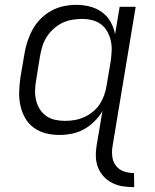

<svg xmlns="http://www.w3.org/2000/svg" viewBox="-20 -548 640 791"><path d="M533 223Q509 223 486 219.5Q463 216 443 206Q423 196 408 180Q393 164 384.5 143.5Q376 123 375 99.5Q374 76 378 52L402 -90Q388 -67 368.5 -47.5Q349 -28 325 -15Q301 -2 275.5 3Q250 8 225 8Q195 8 168 1Q141 -6 119 -22Q97 -38 83.5 -62Q70 -86 64 -113.5Q58 -141 59 -170Q60 -199 64 -228L81 -328Q85 -353 93.5 -378.5Q102 -404 115 -427.5Q128 -451 148 -471Q168 -491 192 -504Q216 -517 242 -522.5Q268 -528 293 -528Q323 -528 350.5 -521Q378 -514 400 -498Q422 -482 435.5 -458Q449 -434 454 -407L473 -520H539L444 52Q440 74 442.5 96Q445 118 457.5 134.5Q470 151 490 158Q510 165 532 165ZM248 -50Q268 -50 288 -53.5Q308 -57 327 -65.5Q346 -74 363 -88Q380 -102 391 -119Q402 -136 409 -155.5Q416 -175 419 -195L436 -295Q439 -316 440 -338Q441 -360 436.5 -380Q432 -400 422 -418Q412 -436 396 -448Q380 -460 359.5 -465Q339 -470 318 -470Q298 -470 277 -466.5Q256 -463 236.5 -453.5Q217 -444 200.5 -429Q184 -414 172.5 -396Q161 -378 155 -358.5Q149 -339 145 -318L129 -218Q125 -197 124.5 -176Q124 -155 128.5 -135.5Q133 -116 143.5 -99Q154 -82 170 -70.5Q186 -59 206.5 -54.5Q227 -50 248 -50Z"/></svg>

Font: Iosevka Aile Light
Style: Italic
Weight: 300
Italic angle: -9°
Designer: Belleve Invis
Foundry: Belleve Invis
Version: Version 31.1.0; ttfautohint (v1.8.4)